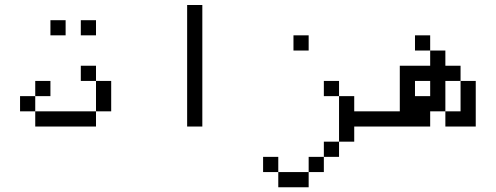

<svg xmlns="http://www.w3.org/2000/svg" viewBox="-20 -708 2040 790"><path d="M187.5 -312.5V-375H125V-312.5H62.5V-250H125V-187.5H375V-250H125V-312.5ZM250 -562.5V-625H187.5V-562.5ZM375 -562.5V-625H312.5V-562.5ZM375 -250H437.5Q437.5 -250 437.5 -375H375Q375 -375 375 -250ZM375 -375V-437.5H312.5V-375Z M750 -687.5Q750 -687.5 750 -187.5H812.5Q812.5 -187.5 812.5 -687.5Z M1500 -187.5V-250H1437.5V-312.5H1375V-125H1312.5V-62.5H1250V0H1125V62.5H1250V0H1312.5V-62.5H1375V-125H1437.5V-187.5ZM1250 -500V-562.5H1187.5V-500ZM1125 0V-62.5H1062.5V0ZM1375 -312.5V-375H1312.5V-312.5Z M1750 -250H1812.5V-187.5H1937.5V-375H1875Q1875 -375 1875 -250H1812.5Q1812.5 -250 1812.5 -375H1875V-437.5H1812.5V-500H1750V-437.5H1625V-250H1500V-187.5H1750ZM1687.5 -312.5V-375H1750V-312.5ZM1750 -500V-562.5H1687.5V-500Z"/></svg>

Font: Unifont
Style: Regular
Weight: 500
Version: Version 15.1.04